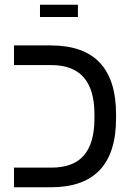

<svg xmlns="http://www.w3.org/2000/svg" viewBox="-20 -791 565 811"><path d="M470.2 -291Q470.2 0 194.8 0H39.1V-83H196.8Q290 -83 334.5 -134.8Q378.9 -186.5 378.9 -290V-309.1Q378.9 -516.1 196.8 -516.1H39.1V-599.1H194.8Q470.2 -599.1 470.2 -308.1ZM309.1 -771V-719.2H148.9V-771Z"/></svg>

Font: Arimo Nerd Font
Style: Regular
Weight: 400
Designer: Steve Matteson
Foundry: Monotype Imaging Inc.
Version: Version 1.33;Nerd Fonts 3.2.1